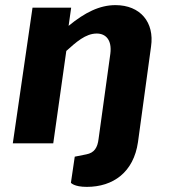

<svg xmlns="http://www.w3.org/2000/svg" viewBox="-20 -560 661 750"><path d="M431 -540C369 -540 311 -511 248 -459L258 -530H107L30 0H188L239 -361C277 -395 314 -429 358 -429C393 -429 418 -404 411 -350L365 -17C361 16 349 37 317 43L272 52L257 154C257 154 269 170 319 170C422 170 502 113 519 -5L570 -378C584 -473 528 -540 431 -540Z"/></svg>

Font: Cheyenne Sans
Style: Bold Italic
Weight: 700
Italic angle: -8.13011°
Designer: The Public Sans project authors (U.S. Web Design System), Libre Franklin designed by Pablo Impallari and Rodrigo Fuenzal
Foundry: The Cheyenne Sans Project Authors
Version: Version 2.007